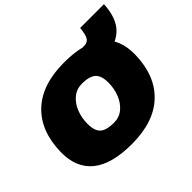

<svg xmlns="http://www.w3.org/2000/svg" viewBox="-173 -1044 1300 1300"><g transform="rotate(-45 477.5 -394.0)"><path d="M419 8Q225 8 131 -69.5Q37 -147 40 -295Q44 -492 158.5 -600Q273 -708 485 -708Q678 -708 772 -630.5Q866 -553 863 -405Q859 -209 745 -100.5Q631 8 419 8ZM435 -180Q487 -180 524 -211Q561 -242 581 -292Q601 -342 601 -399Q601 -467 569.5 -494Q538 -521 469 -521Q417 -521 379.5 -489.5Q342 -458 322.5 -408Q303 -358 303 -301Q303 -233 334 -206.5Q365 -180 435 -180ZM659 -541 649 -691H662Q690 -691 705.5 -711.5Q721 -732 727 -796H955Q948 -663 881 -602Q814 -541 700 -541Z"/></g></svg>

Font: Georama Expanded Black
Style: Italic
Weight: 900
Width: 7
Italic angle: -9°
Designer: Jean-Baptiste Levee
Foundry: Production Type
Version: Version 1.000